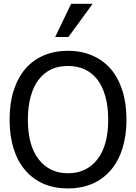

<svg xmlns="http://www.w3.org/2000/svg" viewBox="-20 -996 730 1030"><path d="M573 -627.5Q613.5 -581 636 -511.8Q658.5 -442.5 658.5 -354Q658.5 -268 636.5 -198.5Q614.5 -129 573 -82Q530 -32.5 472 -8.8Q414 15 344.5 15Q273 15 215.2 -9.5Q157.5 -34 116 -82Q75 -129 53.2 -198Q31.5 -267 31.5 -354Q31.5 -443.5 53.5 -511.2Q75.5 -579 116.5 -627.5Q157.5 -674.5 215.5 -699Q273.5 -723.5 344.5 -723.5Q417 -723.5 475 -698.2Q533 -673 573 -627.5ZM560.5 -354Q560.5 -424.5 545.2 -478.8Q530 -533 502.5 -569Q474 -605.5 434.5 -623.8Q395 -642 345 -642Q293.5 -642 255.2 -624.2Q217 -606.5 187.5 -569Q159.5 -532.5 144.5 -477.8Q129.5 -423 129.5 -354Q129.5 -214.5 188 -140.5Q246.5 -66.5 345 -66.5Q443.5 -66.5 502 -140.5Q560.5 -214.5 560.5 -354ZM477 -975.5 347 -797.5H276L361.5 -975.5Z"/></svg>

Font: Myanmar Ethnic
Style: Regular
Weight: 400
Designer: Khon Soe Zaw Thu
Foundry: PaOh Unicode khonsoezawthu@gmail.com and @hotmail.com
Version: Version 1.01 September 27, 2016